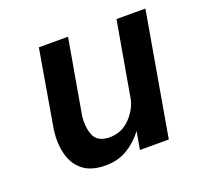

<svg xmlns="http://www.w3.org/2000/svg" viewBox="-90 -562 708 674"><g transform="rotate(-20 264.0 -225.0)"><path d="M178 -180 227 -460H118L68 -168Q62 -118 73 -77.5Q84 -37 114.5 -13.5Q145 10 197 10Q244 10 279.5 -11.5Q315 -33 340 -67L328 0H436L516 -460H408L358 -174Q347 -135 316 -106Q285 -77 241 -78Q198 -80 186 -110Q174 -140 178 -180Z"/></g></svg>

Font: Jost* 500 Medium Italic
Style: Italic
Weight: 500
Italic angle: -10°
Version: Version 3.200; ttfautohint (v0.97) -l 8 -r 50 -G 200 -x 14 -